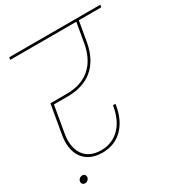

<svg xmlns="http://www.w3.org/2000/svg" viewBox="-197 -870 1035 1112"><g transform="rotate(-30 320.0 -314.0)"><path d="M224 9C334 9 407 -68 427 -188C427 -191 428 -195 429 -199H412L410 -188C391 -79 324 -7 224 -7C114 -7 67 -89 89 -204L120 -383L109 -374H211C341 -374 437 -440 464 -591L488 -730H471L447 -591C422 -452 334 -390 214 -390H104L72 -205C47 -78 104 9 224 9ZM637 -724 640 -740H31L28 -724ZM47 112C61 112 73 102 75 88C77 74 68 64 55 64C40 64 28 74 26 88C24 102 33 112 47 112Z"/></g></svg>

Font: Poppins Devanagari Thin
Style: Italic
Weight: 100
Italic angle: -10°
Designer: Ninad Kale (Devanagari), Jonny Pinhorn (Latin)
Foundry: Indian Type Foundry
Version: 4.005